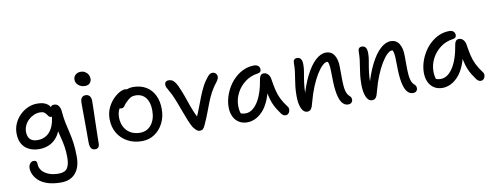

<svg xmlns="http://www.w3.org/2000/svg" viewBox="-75 -1124 4595 1785"><g transform="rotate(-10 2223.0 -231.0)"><path d="M381 260Q307 260 255 243Q203 226 172.5 198Q142 170 128 138.5Q114 107 114 80Q114 54 128 36Q142 18 163 18Q180 18 187 26.5Q194 35 194 51Q194 88 217 116Q240 144 280 159.5Q320 175 373 175Q433 175 455 140.5Q477 106 477 42Q477 -13 470 -58Q463 -103 452.5 -143Q442 -183 433 -222Q424 -261 419 -305L457 -295Q448 -239 428 -198.5Q408 -158 378.5 -132Q349 -106 312.5 -93.5Q276 -81 236 -81Q180 -81 138 -102Q96 -123 73.5 -163Q51 -203 51 -262Q51 -310 70 -353Q89 -396 122.5 -429.5Q156 -463 198 -482Q240 -501 286 -501Q337 -501 366.5 -485.5Q396 -470 409 -446Q422 -422 422 -397Q422 -383 414 -370Q406 -357 395 -357Q381 -357 373.5 -366Q366 -375 358.5 -386.5Q351 -398 338 -407Q325 -416 300 -416Q268 -416 239 -403Q210 -390 187.5 -368Q165 -346 152.5 -318Q140 -290 140 -261Q140 -215 163 -190.5Q186 -166 236 -166Q283 -166 321.5 -191.5Q360 -217 382.5 -273Q405 -329 405 -420Q405 -443 412.5 -453.5Q420 -464 441 -464Q470 -464 484.5 -441Q499 -418 501 -389Q506 -327 516.5 -277.5Q527 -228 538.5 -180.5Q550 -133 557.5 -77.5Q565 -22 565 52Q565 149 517 204.5Q469 260 381 260Z M746 11Q729 11 718 3Q707 -5 701.5 -22Q696 -39 696 -62Q696 -140 696 -195Q696 -250 695.5 -290.5Q695 -331 695 -366Q695 -401 695 -440Q695 -458 700 -471Q705 -484 716 -492Q727 -500 744 -500Q766 -500 780.5 -485Q795 -470 796 -439Q796 -417 795 -376.5Q794 -336 792.5 -287Q791 -238 790 -188.5Q789 -139 788 -98Q787 -57 787 -33Q787 -14 777 -1.5Q767 11 746 11ZM755 -585Q718 -585 693 -607Q668 -629 668 -660Q668 -687 687.5 -704.5Q707 -722 737 -722Q762 -722 780.5 -710Q799 -698 808 -679.5Q817 -661 817 -641Q817 -622 802.5 -603.5Q788 -585 755 -585Z M1188 12Q1112 12 1052.5 -20.5Q993 -53 959.5 -110.5Q926 -168 926 -242Q926 -298 946.5 -343.5Q967 -389 998 -422Q1029 -455 1060.5 -472.5Q1092 -490 1114 -490Q1125 -490 1132.5 -487Q1140 -484 1145 -477.5Q1150 -471 1150 -460Q1150 -440 1141.5 -424Q1133 -408 1107 -394Q1075 -375 1055 -352.5Q1035 -330 1025 -303.5Q1015 -277 1015 -246Q1015 -165 1061 -116.5Q1107 -68 1185 -68Q1251 -68 1291 -118.5Q1331 -169 1331 -253Q1331 -330 1296.5 -373.5Q1262 -417 1202 -417Q1170 -417 1151 -405Q1132 -393 1112 -373Q1096 -358 1088.5 -346Q1081 -334 1073 -327.5Q1065 -321 1052 -321Q1038 -321 1029.5 -329.5Q1021 -338 1021 -359Q1021 -382 1035.5 -406.5Q1050 -431 1074.5 -451.5Q1099 -472 1129 -485Q1159 -498 1192 -498Q1263 -498 1314 -467.5Q1365 -437 1392.5 -381.5Q1420 -326 1420 -250Q1420 -176 1389.5 -116.5Q1359 -57 1307 -22.5Q1255 12 1188 12Z M1735 10Q1718 10 1704.5 -1Q1691 -12 1674 -35Q1659 -59 1642 -99.5Q1625 -140 1608 -188Q1591 -236 1574 -279Q1553 -334 1537.5 -365.5Q1522 -397 1511.5 -414Q1501 -431 1496 -442.5Q1491 -454 1491 -469Q1491 -482 1500 -492Q1509 -502 1529 -502Q1557 -502 1575.5 -484Q1594 -466 1607.5 -437Q1621 -408 1634 -375Q1652 -330 1669 -278.5Q1686 -227 1706 -178.5Q1726 -130 1749 -92L1715 -91Q1742 -147 1761.5 -199.5Q1781 -252 1800 -300.5Q1819 -349 1841.5 -392.5Q1864 -436 1897 -475Q1909 -488 1918.5 -494Q1928 -500 1944 -500Q1955 -500 1964.5 -494Q1974 -488 1979.5 -478.5Q1985 -469 1985 -458Q1985 -446 1980.5 -436Q1976 -426 1970 -417Q1933 -371 1909.5 -327.5Q1886 -284 1868 -238.5Q1850 -193 1831 -141.5Q1812 -90 1783 -28Q1773 -7 1763 1.5Q1753 10 1735 10Z M2183 10Q2138 10 2104.5 -11Q2071 -32 2053 -70Q2035 -108 2035 -159Q2035 -207 2050 -256Q2065 -305 2092 -349Q2119 -393 2156.5 -427Q2194 -461 2239 -480.5Q2284 -500 2335 -500Q2358 -500 2373 -488Q2388 -476 2388 -452Q2388 -440 2380.5 -431.5Q2373 -423 2358 -421Q2288 -412 2235.5 -372Q2183 -332 2154 -275Q2125 -218 2125 -156Q2125 -127 2130 -103.5Q2135 -80 2152 -43L2100 -112Q2123 -89 2138.5 -82Q2154 -75 2181 -75Q2245 -75 2295.5 -151Q2346 -227 2369 -372Q2373 -391 2383 -401.5Q2393 -412 2410 -412Q2434 -412 2451 -393.5Q2468 -375 2472 -345Q2481 -287 2491.5 -241.5Q2502 -196 2522 -155.5Q2542 -115 2576 -70Q2585 -60 2586 -47Q2587 -34 2582.5 -21.5Q2578 -9 2568.5 -1Q2559 7 2546 7Q2532 7 2523 1Q2514 -5 2506 -14Q2487 -41 2470 -67.5Q2453 -94 2439 -128.5Q2425 -163 2415 -210.5Q2405 -258 2401 -323L2434 -324Q2420 -232 2394 -167.5Q2368 -103 2333 -64.5Q2298 -26 2259.5 -8Q2221 10 2183 10Z M3133 9Q3103 9 3080 -18.5Q3057 -46 3044.5 -108.5Q3032 -171 3032 -272Q3032 -320 3030 -349Q3028 -378 3023.5 -395Q3019 -412 3011 -422Q3003 -432 2991 -443Q3011 -444 3025.5 -438.5Q3040 -433 3047 -418.5Q3054 -404 3055 -380Q3041 -401 3031.5 -408Q3022 -415 3008 -415Q2988 -415 2962 -389.5Q2936 -364 2908 -318Q2880 -272 2854 -208.5Q2828 -145 2808 -69Q2798 -25 2785 -8Q2772 9 2750 9Q2713 9 2694 -36Q2675 -81 2675 -151Q2675 -202 2679.5 -240Q2684 -278 2689.5 -311Q2695 -344 2699.5 -379Q2704 -414 2704 -459Q2704 -478 2713 -488.5Q2722 -499 2740 -499Q2763 -499 2775.5 -482.5Q2788 -466 2788 -428Q2788 -395 2782.5 -364Q2777 -333 2771 -297Q2765 -261 2761 -213.5Q2757 -166 2760 -102L2742 -107Q2776 -236 2820.5 -324Q2865 -412 2914.5 -457Q2964 -502 3012 -502Q3065 -502 3091.5 -460Q3118 -418 3118 -348Q3118 -270 3119 -214Q3120 -158 3129 -122Q3138 -86 3160 -67Q3170 -59 3174 -49.5Q3178 -40 3178 -27Q3178 -14 3167.5 -2.5Q3157 9 3133 9Z M3745 9Q3715 9 3692 -18.5Q3669 -46 3656.5 -108.5Q3644 -171 3644 -272Q3644 -320 3642 -349Q3640 -378 3635.5 -395Q3631 -412 3623 -422Q3615 -432 3603 -443Q3623 -444 3637.5 -438.5Q3652 -433 3659 -418.5Q3666 -404 3667 -380Q3653 -401 3643.5 -408Q3634 -415 3620 -415Q3600 -415 3574 -389.5Q3548 -364 3520 -318Q3492 -272 3466 -208.5Q3440 -145 3420 -69Q3410 -25 3397 -8Q3384 9 3362 9Q3325 9 3306 -36Q3287 -81 3287 -151Q3287 -202 3291.5 -240Q3296 -278 3301.5 -311Q3307 -344 3311.5 -379Q3316 -414 3316 -459Q3316 -478 3325 -488.5Q3334 -499 3352 -499Q3375 -499 3387.5 -482.5Q3400 -466 3400 -428Q3400 -395 3394.5 -364Q3389 -333 3383 -297Q3377 -261 3373 -213.5Q3369 -166 3372 -102L3354 -107Q3388 -236 3432.5 -324Q3477 -412 3526.5 -457Q3576 -502 3624 -502Q3677 -502 3703.5 -460Q3730 -418 3730 -348Q3730 -270 3731 -214Q3732 -158 3741 -122Q3750 -86 3772 -67Q3782 -59 3786 -49.5Q3790 -40 3790 -27Q3790 -14 3779.5 -2.5Q3769 9 3745 9Z M4026 10Q3981 10 3947.5 -11Q3914 -32 3896 -70Q3878 -108 3878 -159Q3878 -207 3893 -256Q3908 -305 3935 -349Q3962 -393 3999.5 -427Q4037 -461 4082 -480.5Q4127 -500 4178 -500Q4201 -500 4216 -488Q4231 -476 4231 -452Q4231 -440 4223.5 -431.5Q4216 -423 4201 -421Q4131 -412 4078.5 -372Q4026 -332 3997 -275Q3968 -218 3968 -156Q3968 -127 3973 -103.5Q3978 -80 3995 -43L3943 -112Q3966 -89 3981.5 -82Q3997 -75 4024 -75Q4088 -75 4138.5 -151Q4189 -227 4212 -372Q4216 -391 4226 -401.5Q4236 -412 4253 -412Q4277 -412 4294 -393.5Q4311 -375 4315 -345Q4324 -287 4334.5 -241.5Q4345 -196 4365 -155.5Q4385 -115 4419 -70Q4428 -60 4429 -47Q4430 -34 4425.5 -21.5Q4421 -9 4411.5 -1Q4402 7 4389 7Q4375 7 4366 1Q4357 -5 4349 -14Q4330 -41 4313 -67.5Q4296 -94 4282 -128.5Q4268 -163 4258 -210.5Q4248 -258 4244 -323L4277 -324Q4263 -232 4237 -167.5Q4211 -103 4176 -64.5Q4141 -26 4102.5 -8Q4064 10 4026 10Z"/></g></svg>

Font: Shantell Sans
Style: Regular
Weight: 400
Designer: Stephen Nixon, Anya Danilova, Shantell Martin
Foundry: Arrow Type
Version: Version 1.008;[ac192a2d6]